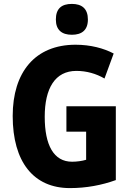

<svg xmlns="http://www.w3.org/2000/svg" viewBox="-20 -953 669 983"><path d="M348 -933C295 -933 266 -909 266 -853C266 -799 297 -775 348 -775C399 -775 430 -799 430 -853C430 -908 400 -933 348 -933ZM320 -409V-279H421V-135C401 -129 374 -125 349 -125C255 -125 209 -210 209 -355C209 -501 262 -590 371 -590C423 -590 472 -576 515 -551L562 -679C511 -706 443 -724 367 -724C160 -724 45 -584 45 -359C45 -124 152 10 338 10C422 10 501 -5 573 -31V-409Z"/></svg>

Font: Noto Sans Thai Looped Condensed ExtraBold
Style: Regular
Weight: 800
Width: 3
Designer: Sasikarn Vongin, Ben Mitchell
Foundry: The Fontpad Ltd
Version: Version 1.001